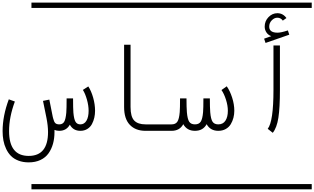

<svg xmlns="http://www.w3.org/2000/svg" viewBox="-238 -990 2379 1453"><path d="M389.2 -309.6 430.2 -335.9Q452.6 -301.8 467 -251Q481.4 -200.2 481.4 -151.9Q481.4 -125 475.8 -99.9Q470.2 -74.7 458 -51.5Q445.8 -28.3 423.1 -14.2Q400.4 0 370.1 0Q315.9 0 290.5 -46.4Q264.6 0 210.9 0Q190.9 0 174.3 -6.8V9.3Q174.3 57.6 163.1 97.9Q151.9 138.2 129.2 170.4Q106.4 202.6 68.1 220.7Q29.8 238.8 -21 238.8Q-64 238.8 -98.4 225.6Q-132.8 212.4 -154.8 190.2Q-176.8 168 -191.4 137Q-206.1 106 -212.2 72.8Q-218.3 39.6 -218.3 2Q-218.3 -112.3 -171.4 -238.3L-125.5 -221.7Q-169.4 -103 -169.4 2Q-169.4 189.9 -21 189.9Q125.5 189.9 125.5 9.3Q125.5 -37.1 113.8 -96.7L87.4 -226.6L135.3 -236.3L161.1 -106.4L164.1 -94.7Q170.4 -68.4 180.2 -58.6Q189.9 -48.8 210.9 -48.8Q235.8 -48.8 247.6 -68.4Q259.3 -87.9 263.7 -137.7Q266.1 -168 266.1 -245.1H314.9Q314.9 -168 317.4 -137.7Q321.8 -87.9 333.5 -68.4Q345.2 -48.8 370.1 -48.8Q399.9 -48.8 416.3 -76.7Q432.6 -104.5 432.6 -151.9Q432.6 -191.4 419.7 -236.8Q406.7 -282.2 389.2 -309.6ZM0 402.8H530.3V442.9H0ZM0 -970.2H530.3V-930.2H0Z M1060.5 -48.8V0H863.3Q787.6 0 744.4 -45.4Q701.2 -90.8 701.2 -180.2V-651.4H750V-180.2Q750 -106.9 777.6 -77.9Q805.2 -48.8 863.3 -48.8ZM530.3 402.8H1060.5V442.9H530.3ZM530.3 -970.2H1060.5V-930.2H530.3Z M1060.5 -48.8Q1090.8 -48.8 1104.2 -69.1Q1117.7 -89.4 1122.1 -141.1Q1124.5 -170.9 1124.5 -245.1H1173.3Q1173.3 -176.3 1176.3 -140.6Q1180.7 -88.9 1193.8 -68.8Q1207 -48.8 1237.3 -48.8Q1267.6 -48.8 1281 -69.1Q1294.4 -89.4 1298.8 -141.1Q1301.3 -170.9 1301.3 -245.1H1350.1Q1350.1 -176.3 1353 -140.6Q1357.4 -88.9 1370.6 -68.8Q1383.8 -48.8 1414.1 -48.8Q1449.7 -48.8 1468 -76.7Q1486.3 -104.5 1486.3 -151.9Q1486.3 -191.4 1471.9 -236.3Q1457.5 -281.2 1438 -308.6L1478 -336.9Q1502.4 -302.2 1518.8 -251.2Q1535.2 -200.2 1535.2 -151.9Q1535.2 -124.5 1528.6 -98.9Q1522 -73.2 1508.5 -50.5Q1495.1 -27.8 1470.7 -13.9Q1446.3 0 1414.1 0Q1353.5 0 1325.7 -50.3Q1298.8 0 1237.3 0Q1176.8 0 1148.9 -50.3Q1122.1 0 1060.5 0Q1050.3 0 1043.2 -7.1Q1036.1 -14.2 1036.1 -24.4Q1036.1 -34.7 1043.2 -41.7Q1050.3 -48.8 1060.5 -48.8ZM1060.5 402.8H1590.8V442.9H1060.5ZM1060.5 -970.2H1590.8V-930.2H1060.5Z M1929.7 -853.5 1902.3 -834Q1886.7 -856 1860.8 -856Q1837.9 -856 1818.6 -836.2Q1799.3 -816.4 1799.3 -788.6Q1799.3 -742.7 1862.3 -742.7Q1889.6 -742.7 1940.4 -759.8L1951.2 -727.5L1771.5 -665L1760.7 -697.3L1814.9 -716.3Q1790.5 -725.6 1777.8 -745.4Q1765.1 -765.1 1765.1 -788.6Q1765.1 -830.6 1793.9 -860.4Q1822.8 -890.1 1860.8 -890.1Q1903.3 -890.1 1929.7 -853.5ZM1826.2 15.1 1788.1 -15.1Q1831.5 -69.8 1831.5 -309.6V-646H1880.4V-309.6Q1880.4 -174.3 1868.7 -98.6Q1856.9 -22.9 1826.2 15.1ZM1590.8 402.8H2121.1V442.9H1590.8ZM1590.8 -970.2H2121.1V-930.2H1590.8Z"/></svg>

Font: AzarMehrMSRS1
Style: Regular
Weight: 1
Designer: Amin Abedi
Version: Version 1.00